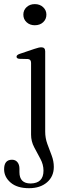

<svg xmlns="http://www.w3.org/2000/svg" viewBox="-38 -706 344 958"><path d="M135.5 -580Q111 -580 94.8 -595Q78.5 -610 78.5 -633Q78.5 -655.5 94.8 -670.5Q111 -685.5 135.5 -685.5Q161 -685.5 177.2 -670.2Q193.5 -655 193.5 -633Q193.5 -610 177.2 -595Q161 -580 135.5 -580ZM187.5 -49.5Q187.5 -17 198.2 12.2Q209 41.5 219.8 69.8Q230.5 98 230.5 127Q230.5 174.5 196.5 203.8Q162.5 233 107 233Q47.5 233 15 205Q-17.5 177 -17.5 138.5Q-17.5 91 22 91Q39 91 49 103.2Q59 115.5 59 135.5V153Q59 209.5 115 209.5Q179 208.5 179 145.5Q179 115 163.5 86.5Q148 58 132.5 28.5Q117 -1 117 -34V-392Q117 -410.5 101 -411.5L59.5 -412.5Q44.5 -413.5 44.5 -423Q44.5 -432 61 -437.5L133.5 -462Q157 -470 168 -470Q187.5 -470 187.5 -450Z"/></svg>

Font: Fraunces 9pt S000 Light
Style: Regular
Weight: 300
Version: Version 1.000; ttfautohint (v1.8.3)